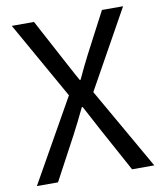

<svg xmlns="http://www.w3.org/2000/svg" viewBox="-82 -800 738 868"><g transform="rotate(-10 286.5 -366.5)"><path d="M114 0 220 -198C239 -234 258 -272 279 -316H283C307 -272 327 -234 346 -198L454 0H556L342 -374L542 -733H445L347 -546C329 -512 315 -481 295 -439H291C267 -481 252 -512 233 -546L133 -733H31L231 -379L17 0Z"/></g></svg>

Font: Noto Sans KR Regular
Style: Regular
Weight: 400
Designer: Ryoko NISHIZUKA  (kana & ideographs); Paul D. Hunt (Latin, Greek & Cyrillic); Wenlong ZHANG  (bopomofo); Sandoll Communi
Foundry: Adobe Systems Incorporated
Version: Version 1.004;PS 1.004;hotconv 1.0.82;makeotf.lib2.5.63406